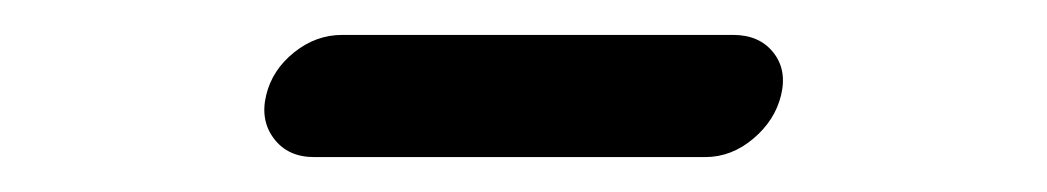

<svg xmlns="http://www.w3.org/2000/svg" viewBox="-20 -660 600 110"><path d="M176 -640H400Q415 -640 423 -630Q431 -620 427.5 -605.5Q424 -591 411.5 -580.5Q399 -570 384 -570H160Q145 -570 137 -580.5Q129 -591 132.5 -605.5Q136 -620 148.5 -630Q161 -640 176 -640Z"/></svg>

Font: Brass Mono
Style: Italic
Weight: 400
Italic angle: -13°
Monospace: yes
Version: Version 1.100; ttfautohint (v1.8.3) -l 8 -r 50 -G 200 -x 14 